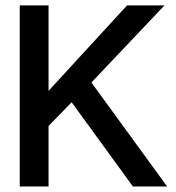

<svg xmlns="http://www.w3.org/2000/svg" viewBox="-20 -670 631 690"><path d="M51 -650.5H154.5V-343.5L436.5 -650.5H571L308.5 -373.5L580.5 0H457.5L237.5 -302.5L154.5 -217.5V0H51Z"/></svg>

Font: Overused Grotesk Medium
Style: Regular
Weight: 525
Version: Version 0.004